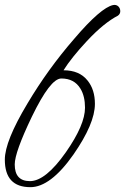

<svg xmlns="http://www.w3.org/2000/svg" viewBox="-154 -485 518 795"><path d="M334 -420C341 -425 344 -431 344 -439C344 -455 331 -468 314 -464C281 -457 227 -411 153 -324C80 -240 16 -151 -40 -57C-103 48 -134 125 -134 176C-134 252 -99 290 -28 290C27 290 87 245 150 155C209 70 239 0 239 -55C239 -94 229 -126 209 -151C186 -180 153 -194 109 -194C131 -229 163 -269 204 -313C253 -366 297 -401 334 -420ZM198 -39C198 8 172 69 119 145C63 225 13 265 -30 265C-72 265 -93 242 -93 196C-93 162 -69 96 -22 -2C29 -107 69 -160 100 -160C136 -160 162 -146 179 -118C192 -97 198 -70 198 -39Z"/></svg>

Font: AlexBrush
Style: Regular
Weight: 400
Designer: Robert E. Leuschke
Foundry: Robert E. Leuschke
Version: Version 1.001